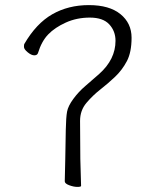

<svg xmlns="http://www.w3.org/2000/svg" viewBox="-20 -728 610 753"><path d="M295 -105 298 1Q298 5 283.5 5Q269 5 251.5 -1.5Q234 -8 234 -17L236 -105L238 -219Q239 -268 243 -290Q247 -312 267.5 -340Q288 -368 315 -391Q342 -414 369 -438Q433 -495 433 -568Q433 -606 408.5 -632.5Q384 -659 332.5 -659Q281 -659 238 -639.5Q195 -620 169 -593Q143 -566 129 -520Q126 -511 114.5 -511Q103 -511 88.5 -523Q74 -535 74 -544Q74 -552 75 -555Q122 -636 185 -672Q248 -708 328.5 -708Q409 -708 452.5 -672.5Q496 -637 496 -580Q496 -523 477.5 -488Q459 -453 431 -426.5Q403 -400 373.5 -377Q344 -354 319 -324.5Q294 -295 294 -254Z"/></svg>

Font: LXGW WenKai Light
Style: Regular
Weight: 300
Designer: LXGW / Fontworks Inc.
Foundry: LXGW / Fontworks Inc.
Version: Version 1.501; October 10, 2024